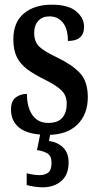

<svg xmlns="http://www.w3.org/2000/svg" viewBox="-20 -566 422 820"><path d="M184 10Q103 10 65 -18.5Q27 -47 27 -98Q27 -135 47.5 -150Q68 -165 95 -165Q95 -108 118.5 -74.5Q142 -41 186 -41Q227 -41 246 -63Q265 -85 265 -123Q265 -157 244 -178.5Q223 -200 173 -225Q126 -248 96 -270.5Q66 -293 51.5 -323Q37 -353 37 -398Q37 -471 82 -508.5Q127 -546 201 -546Q272 -546 305.5 -517.5Q339 -489 339 -452Q339 -391 270 -391Q270 -443 248.5 -469.5Q227 -496 191 -496Q161 -496 143.5 -477Q126 -458 126 -426Q126 -388 147 -367.5Q168 -347 223 -321Q286 -291 320.5 -255Q355 -219 355 -151Q355 -78 310.5 -34Q266 10 184 10ZM162 234Q150 234 129.5 231.5Q109 229 94 224V174Q126 182 148 182Q172 182 186 171Q200 160 200 130Q200 100 183 89.5Q166 79 138 75L155 -9H198L189 36Q226 41 249.5 64Q273 87 273 128Q273 180 242 207Q211 234 162 234Z"/></svg>

Font: Noto Serif Devanagari ExtraCondensed SemiBold
Style: Regular
Weight: 600
Width: 2
Designer: Universal Thirst, Indian Type Foundry and the Monotype Design Team
Foundry: Monotype Imaging Inc.
Version: Version 2.004; ttfautohint (v1.8.4.7-5d5b)